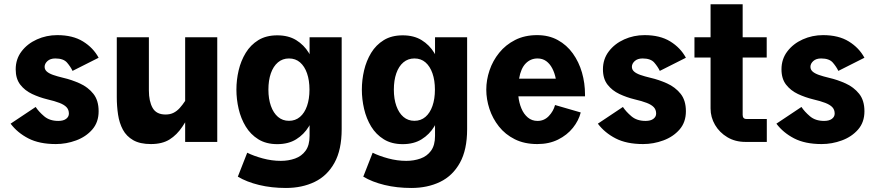

<svg xmlns="http://www.w3.org/2000/svg" viewBox="-20 -680 4193 920"><path d="M452.6 -403.3Q426.8 -451.2 377.7 -481.4Q328.6 -511.7 254.4 -511.7Q202.6 -511.7 157 -491.2Q111.3 -470.7 83.3 -433.8Q55.2 -397 55.2 -347.7Q55.2 -302.7 77.1 -274.4Q99.1 -246.1 133.8 -229.7Q168.5 -213.4 206.5 -204.1Q242.2 -195.8 264.9 -187Q287.6 -178.2 298.8 -166.3Q310.1 -154.3 310.1 -135.7Q310.1 -120.6 296.9 -110.6Q283.7 -100.6 259.3 -100.6Q217.8 -100.6 191.7 -122.8Q165.5 -145 150.9 -167.5L30.8 -87.4Q63.5 -43.9 116 -16.8Q168.5 10.3 247.6 10.3Q297.4 10.3 344.5 -7.1Q391.6 -24.4 422.1 -59.3Q452.6 -94.2 452.6 -147Q452.6 -199.2 427 -231Q401.4 -262.7 362.3 -280.3Q323.2 -297.9 283.2 -307.1Q254.4 -314 234.4 -321Q214.4 -328.1 204.1 -337.4Q193.8 -346.7 193.8 -359.9Q193.8 -375 207.5 -387.5Q221.2 -399.9 245.1 -399.9Q284.2 -399.9 301.3 -379.9Q318.4 -359.9 327.6 -340.3Z M867.2 -501.5V0H1021V-501.5ZM906.2 -163.1 866.7 -195.8Q854.5 -177.2 841.3 -162.6Q828.1 -147.9 811.8 -139.6Q795.4 -131.3 773.4 -131.3Q729 -131.3 711.2 -163.1Q693.4 -194.8 693.4 -246.6V-501.5H539.6V-214.8Q539.6 -171.4 545.7 -130.9Q551.8 -90.3 568.8 -58.6Q585.9 -26.9 618.4 -8.3Q650.9 10.3 703.1 10.3Q757.3 10.3 792.5 -11.7Q827.6 -33.7 853.8 -73Q879.9 -112.3 906.2 -163.1Z M1463.4 -501.5V-28.8Q1463.4 16.1 1444.3 42.2Q1425.3 68.4 1393.8 79.6Q1362.3 90.8 1325.7 90.8Q1282.7 90.8 1239.3 79.1Q1195.8 67.4 1164.6 51.8L1119.6 166.5Q1162.1 191.9 1221.4 206.3Q1280.8 220.7 1350.1 220.7Q1427.2 220.7 1487.5 191.7Q1547.9 162.6 1582.5 100.3Q1617.2 38.1 1617.2 -61V-501.5ZM1364.7 -101.1Q1334 -101.1 1312 -119.9Q1290 -138.7 1278.1 -172.4Q1266.1 -206.1 1266.1 -250.5Q1266.1 -294.9 1277.8 -328.6Q1289.6 -362.3 1311.8 -381.1Q1334 -399.9 1364.7 -399.9Q1396 -399.9 1417.7 -381.1Q1439.5 -362.3 1451.2 -328.6Q1462.9 -294.9 1462.9 -250.5Q1462.9 -206.1 1451.2 -172.4Q1439.5 -138.7 1417.5 -119.9Q1395.5 -101.1 1364.7 -101.1ZM1308.6 10.7Q1361.8 10.7 1399.2 -12.5Q1436.5 -35.6 1459.7 -73.7Q1482.9 -111.8 1493.7 -158.2Q1504.4 -204.6 1504.4 -250.5Q1504.4 -296.9 1493.7 -342.8Q1482.9 -388.7 1459.7 -426.8Q1436.5 -464.8 1399.2 -487.8Q1361.8 -510.7 1308.6 -510.7Q1255.4 -510.7 1218 -487.8Q1180.7 -464.8 1157.5 -426.8Q1134.3 -388.7 1123.5 -342.8Q1112.8 -296.9 1112.8 -250.5Q1112.8 -204.6 1123.5 -158.2Q1134.3 -111.8 1157.5 -73.7Q1180.7 -35.6 1218 -12.5Q1255.4 10.7 1308.6 10.7Z M2064.5 -501.5V-28.8Q2064.5 16.1 2045.4 42.2Q2026.4 68.4 1994.9 79.6Q1963.4 90.8 1926.8 90.8Q1883.8 90.8 1840.3 79.1Q1796.9 67.4 1765.6 51.8L1720.7 166.5Q1763.2 191.9 1822.5 206.3Q1881.8 220.7 1951.2 220.7Q2028.3 220.7 2088.6 191.7Q2148.9 162.6 2183.6 100.3Q2218.3 38.1 2218.3 -61V-501.5ZM1965.8 -101.1Q1935.1 -101.1 1913.1 -119.9Q1891.1 -138.7 1879.2 -172.4Q1867.2 -206.1 1867.2 -250.5Q1867.2 -294.9 1878.9 -328.6Q1890.6 -362.3 1912.8 -381.1Q1935.1 -399.9 1965.8 -399.9Q1997.1 -399.9 2018.8 -381.1Q2040.5 -362.3 2052.2 -328.6Q2064 -294.9 2064 -250.5Q2064 -206.1 2052.2 -172.4Q2040.5 -138.7 2018.6 -119.9Q1996.6 -101.1 1965.8 -101.1ZM1909.7 10.7Q1962.9 10.7 2000.2 -12.5Q2037.6 -35.6 2060.8 -73.7Q2084 -111.8 2094.7 -158.2Q2105.5 -204.6 2105.5 -250.5Q2105.5 -296.9 2094.7 -342.8Q2084 -388.7 2060.8 -426.8Q2037.6 -464.8 2000.2 -487.8Q1962.9 -510.7 1909.7 -510.7Q1856.4 -510.7 1819.1 -487.8Q1781.7 -464.8 1758.5 -426.8Q1735.4 -388.7 1724.6 -342.8Q1713.9 -296.9 1713.9 -250.5Q1713.9 -204.6 1724.6 -158.2Q1735.4 -111.8 1758.5 -73.7Q1781.7 -35.6 1819.1 -12.5Q1856.4 10.7 1909.7 10.7Z M2463.9 -218.3H2783.2V-227.1Q2783.2 -281.7 2768.6 -332.5Q2753.9 -383.3 2724.9 -423.8Q2695.8 -464.4 2652.8 -488Q2609.9 -511.7 2553.7 -511.7Q2494.1 -511.7 2448.5 -488.5Q2402.8 -465.3 2372.1 -427.2Q2341.3 -389.2 2325.7 -343Q2310.1 -296.9 2310.1 -250.5Q2310.1 -204.6 2325.2 -158.4Q2340.3 -112.3 2370.6 -74Q2400.9 -35.6 2446.8 -12.7Q2492.7 10.3 2554.7 10.3Q2610.8 10.3 2654.1 -11.2Q2697.3 -32.7 2725.1 -67.4Q2752.9 -102.1 2762.7 -141.1L2639.6 -176.8Q2631.8 -147 2609.6 -123.8Q2587.4 -100.6 2555.7 -100.6Q2528.8 -100.6 2509.3 -116.9Q2489.7 -133.3 2478.5 -160.2Q2467.3 -187 2463.9 -218.3ZM2467.3 -303.2Q2475.6 -352.1 2499 -376Q2522.5 -399.9 2555.7 -399.9Q2579.6 -399.9 2597.2 -387.2Q2614.7 -374.5 2626.2 -352.5Q2637.7 -330.6 2643.1 -303.2Z M3266.6 -403.3Q3240.7 -451.2 3191.7 -481.4Q3142.6 -511.7 3068.4 -511.7Q3016.6 -511.7 2970.9 -491.2Q2925.3 -470.7 2897.2 -433.8Q2869.1 -397 2869.1 -347.7Q2869.1 -302.7 2891.1 -274.4Q2913.1 -246.1 2947.8 -229.7Q2982.4 -213.4 3020.5 -204.1Q3056.2 -195.8 3078.9 -187Q3101.6 -178.2 3112.8 -166.3Q3124 -154.3 3124 -135.7Q3124 -120.6 3110.8 -110.6Q3097.7 -100.6 3073.2 -100.6Q3031.7 -100.6 3005.6 -122.8Q2979.5 -145 2964.8 -167.5L2844.7 -87.4Q2877.4 -43.9 2929.9 -16.8Q2982.4 10.3 3061.5 10.3Q3111.3 10.3 3158.4 -7.1Q3205.6 -24.4 3236.1 -59.3Q3266.6 -94.2 3266.6 -147Q3266.6 -199.2 3241 -231Q3215.3 -262.7 3176.3 -280.3Q3137.2 -297.9 3097.2 -307.1Q3068.4 -314 3048.3 -321Q3028.3 -328.1 3018.1 -337.4Q3007.8 -346.7 3007.8 -359.9Q3007.8 -375 3021.5 -387.5Q3035.2 -399.9 3059.1 -399.9Q3098.1 -399.9 3115.2 -379.9Q3132.3 -359.9 3141.6 -340.3Z M3654.3 -109.9H3556.6Q3547.4 -109.9 3543 -115Q3538.6 -120.1 3538.6 -129.4V-659.7H3384.8V-160.2Q3384.8 -118.2 3406.2 -81.5Q3427.7 -44.9 3465.3 -22.5Q3502.9 0 3551.8 0H3654.3ZM3307.6 -404.3H3653.8V-501.5H3307.6Z M4122.1 -403.3Q4096.2 -451.2 4047.1 -481.4Q3998 -511.7 3923.8 -511.7Q3872.1 -511.7 3826.4 -491.2Q3780.8 -470.7 3752.7 -433.8Q3724.6 -397 3724.6 -347.7Q3724.6 -302.7 3746.6 -274.4Q3768.6 -246.1 3803.2 -229.7Q3837.9 -213.4 3876 -204.1Q3911.6 -195.8 3934.3 -187Q3957 -178.2 3968.3 -166.3Q3979.5 -154.3 3979.5 -135.7Q3979.5 -120.6 3966.3 -110.6Q3953.1 -100.6 3928.7 -100.6Q3887.2 -100.6 3861.1 -122.8Q3835 -145 3820.3 -167.5L3700.2 -87.4Q3732.9 -43.9 3785.4 -16.8Q3837.9 10.3 3917 10.3Q3966.8 10.3 4013.9 -7.1Q4061 -24.4 4091.6 -59.3Q4122.1 -94.2 4122.1 -147Q4122.1 -199.2 4096.4 -231Q4070.8 -262.7 4031.7 -280.3Q3992.7 -297.9 3952.6 -307.1Q3923.8 -314 3903.8 -321Q3883.8 -328.1 3873.5 -337.4Q3863.3 -346.7 3863.3 -359.9Q3863.3 -375 3877 -387.5Q3890.6 -399.9 3914.6 -399.9Q3953.6 -399.9 3970.7 -379.9Q3987.8 -359.9 3997.1 -340.3Z"/></svg>

Font: Estedad-VF-FD Black
Style: Regular
Weight: 900
Designer: Amin Abedi
Version: Version 4.000